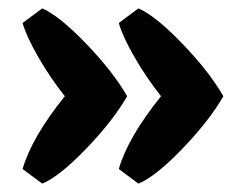

<svg xmlns="http://www.w3.org/2000/svg" viewBox="-20 -477 578 459"><path d="M34 -422 81 -457Q122 -439 186 -372.5Q250 -306 284 -247Q250 -188 186 -121.5Q122 -55 81 -38L34 -73Q56 -149 135 -247Q100 -291 71.5 -340.5Q43 -390 34 -422ZM264 -422 311 -457Q352 -439 416 -372.5Q480 -306 514 -247Q480 -188 416 -121.5Q352 -55 311 -38L264 -73Q286 -149 365 -247Q330 -291 301.5 -340.5Q273 -390 264 -422Z"/></svg>

Font: Patua One
Style: Regular
Weight: 400
Designer: luciano Vergara
Foundry: Luciano Vergara
Version: Version 1.002